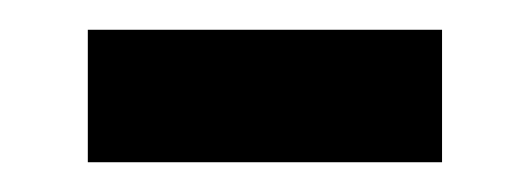

<svg xmlns="http://www.w3.org/2000/svg" viewBox="-20 -392 357 129"><path d="M39 -283V-372H277V-283Z"/></svg>

Font: Ruda SemiBold
Style: Regular
Weight: 600
Designer: Mariela Monsalve and Angelina Sanchez
Foundry: Mariela Monsalve and Angelina Sanchez
Version: Version 2.001